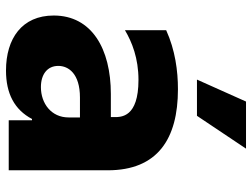

<svg xmlns="http://www.w3.org/2000/svg" viewBox="-118 -696 824 627"><g transform="rotate(90 293.5 -383.0)"><path d="M240.4 -614.7H358.7L465.9 -774.9H312.1ZM210.9 8.9C286.2 8.9 338.8 -18.8 369 -76H373.2V0H536.6V-323.5C536.6 -486.2 433.9 -552.6 272 -552.6C212 -552.6 144.5 -543.7 79.2 -514.2V-379.6C118.3 -402.7 170.8 -423.7 241.5 -423.7C364 -423.7 362.9 -367.2 362.9 -344.5V-333.5H287.3C139.9 -333.5 31.2 -271 31.2 -147C31.2 -43.3 106.2 8.9 210.9 8.9ZM264.9 -105.1C224.1 -105.1 195.7 -125.4 195.7 -161.9C195.7 -195.3 221.2 -232.6 299 -232.6H364V-195.3C364 -139.2 318.5 -105.1 264.9 -105.1Z"/></g></svg>

Font: TID UI Extra Bold
Style: Regular
Weight: 800
Designer: The TID Project Authors
Foundry: Bakken & Bæck
Version: Version 1.001;hotconv 1.0.109;makeotfexe 2.5.65596